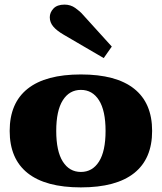

<svg xmlns="http://www.w3.org/2000/svg" viewBox="-20 -803 702 833"><path d="M257 -652Q226 -670 211 -688Q196 -706 196 -728Q196 -749 212 -766Q228 -783 260 -783Q286 -783 306.5 -768.5Q327 -754 339 -740L465 -601L430 -551ZM22 -235Q22 -356 100 -418Q178 -480 331 -480Q484 -480 562 -418Q640 -356 640 -235Q640 -114 562 -52Q484 10 331 10Q178 10 100 -52Q22 -114 22 -235ZM438 -235Q438 -323 409.5 -368Q381 -413 331 -413Q281 -413 252.5 -368Q224 -323 224 -235Q224 -147 252.5 -102Q281 -57 331 -57Q381 -57 409.5 -102Q438 -147 438 -235Z"/></svg>

Font: Taviraj Black
Style: Regular
Weight: 900
Designer: Katatrad Team
Foundry: CadsonDemak
Version: Version 1.030